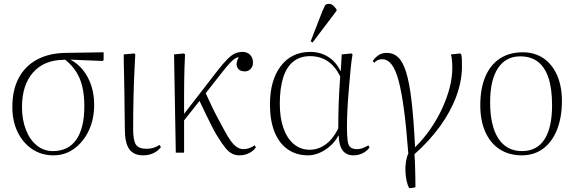

<svg xmlns="http://www.w3.org/2000/svg" viewBox="-20 -791 2976 995"><path d="M257 14Q195 14 147 -18Q99 -50 71.5 -106.5Q44 -163 44 -236Q44 -324 76.5 -386Q109 -448 171.5 -482Q234 -516 323 -517L517 -520V-480L512 -475L343 -482V-483Q383 -462 410.5 -427.5Q438 -393 453 -347.5Q468 -302 468 -248Q468 -173 440 -114Q412 -55 364.5 -20.5Q317 14 257 14ZM254 -8Q334 -8 375.5 -67.5Q417 -127 417 -241Q417 -327 393 -384Q369 -441 317 -482L310 -481Q208 -480 151 -415Q94 -350 94 -236Q94 -170 114.5 -118Q135 -66 171 -37Q207 -8 254 -8Z M722 14Q672 14 649.5 -18.5Q627 -51 627 -120Q627 -134 626.5 -164Q626 -194 625.5 -234Q625 -274 624.5 -317Q624 -360 623 -399Q622 -438 621.5 -467.5Q621 -497 621 -509L676 -514L681 -509Q680 -485 678 -450.5Q676 -416 674.5 -375.5Q673 -335 672 -291.5Q671 -248 670.5 -205Q670 -162 670 -122Q670 -63 684.5 -41.5Q699 -20 738 -20Q758 -20 773.5 -24.5Q789 -29 807 -40L814 -29Q805 -16 790.5 -6Q776 4 759 9Q742 14 722 14Z M1221 14Q1200 14 1183 5.5Q1166 -3 1149 -23.5Q1132 -44 1111 -78Q1099 -96 1084 -124.5Q1069 -153 1051.5 -189.5Q1034 -226 1014 -268L934 -167V0H891L882 -509L933 -514L939 -509Q937 -473 936 -439Q935 -405 934.5 -369.5Q934 -334 934 -293Q934 -252 934 -201L1112 -431Q1140 -466 1160 -486Q1180 -506 1198 -514Q1216 -522 1237 -522Q1261 -522 1276 -507Q1291 -492 1291 -466Q1291 -447 1279 -434Q1267 -421 1249 -421Q1219 -421 1209.5 -442.5Q1200 -464 1217 -494Q1208 -494 1197 -487Q1186 -480 1170.5 -463.5Q1155 -447 1130 -415L1046 -308Q1065 -266 1080.5 -234Q1096 -202 1111 -174.5Q1126 -147 1142 -117Q1161 -81 1177 -59.5Q1193 -38 1209 -28Q1225 -18 1242 -18Q1257 -18 1272 -23.5Q1287 -29 1300 -38L1306 -27Q1298 -15 1284.5 -5.5Q1271 4 1255 9Q1239 14 1221 14Z M1577 14Q1515 14 1470.5 -17.5Q1426 -49 1402.5 -108Q1379 -167 1379 -249Q1379 -375 1435 -448.5Q1491 -522 1588 -522Q1640 -522 1680.5 -496.5Q1721 -471 1744 -424H1746L1751 -509L1801 -514L1807 -509Q1801 -476 1796.5 -427Q1792 -378 1787.5 -325Q1783 -272 1780.5 -223.5Q1778 -175 1778 -140Q1778 -88 1781.5 -62Q1785 -36 1797 -27Q1809 -18 1832 -18Q1844 -18 1859.5 -23.5Q1875 -29 1889 -38L1895 -27Q1882 -8 1859.5 3Q1837 14 1812 14Q1775 14 1756 -11Q1737 -36 1735 -88H1733Q1718 -58 1692 -35Q1666 -12 1636 1Q1606 14 1577 14ZM1585 -15Q1630 -15 1668 -43Q1706 -71 1733 -125Q1733 -160 1733.5 -190Q1734 -220 1735 -250.5Q1736 -281 1738 -316.5Q1740 -352 1743 -395Q1717 -448 1678 -474Q1639 -500 1587 -500Q1535 -500 1500 -472Q1465 -444 1447.5 -389Q1430 -334 1430 -253Q1430 -180 1449 -126.5Q1468 -73 1503 -44Q1538 -15 1585 -15ZM1600 -571 1590 -577 1651 -734Q1659 -753 1664 -762Q1669 -771 1685 -771Q1695 -771 1704 -764.5Q1713 -758 1724 -742V-735Z M2101 184Q2092 169 2087 145.5Q2082 122 2081 96Q2080 70 2084 45.5Q2088 21 2096 5Q2086 -129 2073.5 -222.5Q2061 -316 2045.5 -373.5Q2030 -431 2009 -457.5Q1988 -484 1961 -484Q1934 -484 1919 -465L1912 -476Q1930 -499 1946.5 -508Q1963 -517 1984 -517Q2019 -517 2043.5 -494Q2068 -471 2085 -416Q2102 -361 2113 -266Q2124 -171 2131 -28Q2174 -70 2209.5 -121Q2245 -172 2270.5 -227Q2296 -282 2310 -335.5Q2324 -389 2324 -438Q2324 -457 2322.5 -475.5Q2321 -494 2317 -509L2365 -514L2370 -510Q2373 -499 2373.5 -484Q2374 -469 2374 -446Q2374 -371 2344.5 -291.5Q2315 -212 2260 -136Q2205 -60 2128 8Q2129 23 2130 43.5Q2131 64 2131.5 87Q2132 110 2132.5 134Q2133 158 2133 179Q2130 180 2124 181.5Q2118 183 2112.5 183.5Q2107 184 2101 184Z M2684 14Q2618 14 2569.5 -17.5Q2521 -49 2495 -107.5Q2469 -166 2469 -246Q2469 -332 2495 -393.5Q2521 -455 2570.5 -487.5Q2620 -520 2689 -520Q2751 -520 2796.5 -489Q2842 -458 2867 -401Q2892 -344 2892 -268Q2892 -182 2866.5 -118.5Q2841 -55 2794.5 -20.5Q2748 14 2684 14ZM2685 -8Q2762 -8 2801.5 -68.5Q2841 -129 2841 -246Q2841 -331 2822.5 -387Q2804 -443 2767.5 -471Q2731 -499 2676 -499Q2601 -499 2560.5 -437.5Q2520 -376 2520 -262Q2520 -139 2562.5 -73.5Q2605 -8 2685 -8Z"/></svg>

Font: Literata 60pt ExtraLight
Style: Regular
Weight: 250
Designer: Latin by Veronika Burian and Jose Scaglione. Greek by Irene Vlachou. Cyrillic by Vera Evstafieva.
Foundry: TypeTogether
Version: Version 3.103;gftools[0.9.29]